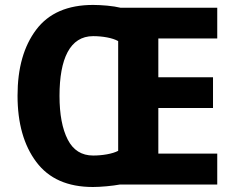

<svg xmlns="http://www.w3.org/2000/svg" viewBox="-20 -745 947 775"><path d="M356 -725.1C252.9 -725.1 176.3 -691.9 126 -625C75.7 -558.1 50.8 -469.7 50.8 -358.9C50.8 -247.6 76.2 -158.2 126.5 -91.3C176.8 -23.9 252.9 9.8 355 9.8C371.1 9.8 389.6 8.8 411.1 6.8C432.1 4.9 449.7 2.4 462.9 0H856.9V-125H619.1V-309.1H839.8V-433.1H619.1V-589.8H856.9V-713.9H465.8C451.7 -717.3 434.1 -720.2 413.1 -722.2C391.6 -724.1 372.6 -725.1 356 -725.1ZM356 -599.1C393.1 -599.1 434.1 -592.3 457 -579.1V-136.2C434.1 -124 393.1 -117.2 356 -117.2C309.6 -117.2 275.4 -138.7 253.4 -181.6C231.4 -224.6 220.2 -283.2 220.2 -357.9C220.2 -507.8 262.2 -599.1 356 -599.1Z"/></svg>

Font: Avrile Sans
Style: Bold
Weight: 700
Designer: Monotype Design Team, Google (font), Stefan Peev (BGR Cyrillic), Cristiano Sobral (main changes)
Foundry: The Avrile Sans Project Authors
Version: Version 3.110